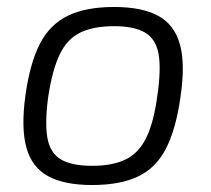

<svg xmlns="http://www.w3.org/2000/svg" viewBox="-20 -517 603 550"><path d="M307 -497Q387 -497 433.5 -471.5Q480 -446 495.5 -389.5Q511 -333 497 -239Q484 -147 455.5 -91.5Q427 -36 375.5 -11.5Q324 13 244 13Q164 13 117.5 -12.5Q71 -38 55.5 -94.5Q40 -151 53 -245Q66 -337 94.5 -392Q123 -447 174.5 -472Q226 -497 307 -497ZM307 -442Q248 -442 210.5 -424Q173 -406 151.5 -362Q130 -318 118 -239Q108 -164 116 -121Q124 -78 155 -60Q186 -42 244 -42Q303 -42 340.5 -60.5Q378 -79 399.5 -123.5Q421 -168 431 -245Q442 -321 434 -363.5Q426 -406 395 -424Q364 -442 307 -442Z"/></svg>

Font: Exo 2 Light
Style: Italic
Weight: 300
Italic angle: -8°
Designer: Natanael Gama
Foundry: Natanael Gama
Version: Version 2.010